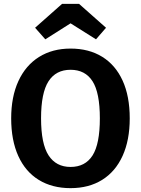

<svg xmlns="http://www.w3.org/2000/svg" viewBox="-20 -960 731 996"><path d="M653 -346Q653 -233 616 -151.5Q579 -70 510 -27Q441 16 346 16Q251 16 181.5 -26.5Q112 -69 75 -150.5Q38 -232 38 -346Q38 -458 75.5 -539.5Q113 -621 182.5 -664.5Q252 -708 346 -708Q441 -708 510 -665.5Q579 -623 616 -542Q653 -461 653 -346ZM193 -346Q193 -214 232 -154Q271 -94 346 -94Q422 -94 460 -153.5Q498 -213 498 -346Q498 -479 460 -538.5Q422 -598 346 -598Q270 -598 231.5 -538Q193 -478 193 -346ZM162 -816 302 -940H390L530 -816L478 -756L346 -839L215 -756Z"/></svg>

Font: Wolseley Sans SemiBold
Style: Regular
Weight: 600
Designer: Carrois Corporate & Edenspiekermann AG
Foundry: Carrois Corporate GbR & Edenspiekermann AG
Version: Version 4.202